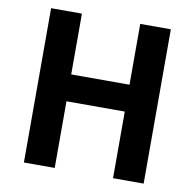

<svg xmlns="http://www.w3.org/2000/svg" viewBox="-82 -824 921 908"><g transform="rotate(10 378.5 -370.5)"><path d="M91 0V-741H239V-449H519V-741H666V0H519V-320H239V0Z"/></g></svg>

Font: Swei Fan Sans CJK TC
Style: Bold
Weight: 700
Version: Version 2.130